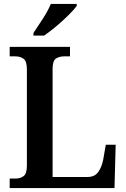

<svg xmlns="http://www.w3.org/2000/svg" viewBox="-20 -951 638 971"><path d="M29 0V-48H59Q82 -48 99 -60Q116 -72 116 -114V-599Q116 -642 99 -654Q82 -666 57 -666H29V-714H334V-666H305Q279 -666 262.5 -654.5Q246 -643 246 -603V-56H423Q458 -56 476 -80Q494 -104 502 -144L515 -219H565L559 0ZM149 -784Q170 -815 196.5 -856Q223 -897 237 -931H368V-921Q356 -904 327.5 -875.5Q299 -847 265 -818.5Q231 -790 203 -771H149Z"/></svg>

Font: Noto Serif Bengali SemiCondensed SemiBold
Style: Regular
Weight: 600
Width: 4
Designer: Juan Bruce, Universal Thirst, Indian Type Foundry and the Monotype Design Team.
Foundry: Monotype Imaging Inc.
Version: Version 2.003; ttfautohint (v1.8.4.7-5d5b)